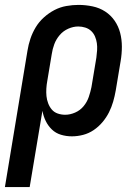

<svg xmlns="http://www.w3.org/2000/svg" viewBox="-51 -548 571 783"><path d="M-31 215 61 -341Q65 -366 73 -390Q81 -414 94.5 -436.5Q108 -459 128 -477Q148 -495 171 -507Q194 -519 219.5 -523.5Q245 -528 269 -528Q298 -528 326.5 -522Q355 -516 378 -501Q401 -486 416.5 -463.5Q432 -441 439 -414Q446 -387 446 -357.5Q446 -328 441 -299L421 -179Q417 -156 410.5 -133.5Q404 -111 393.5 -90Q383 -69 367 -50Q351 -31 331 -17.5Q311 -4 288 2Q265 8 242 8Q219 8 197.5 1.5Q176 -5 160.5 -20Q145 -35 135.5 -54.5Q126 -74 122 -96L70 215ZM215 -80Q235 -80 255.5 -89Q276 -98 290 -115Q304 -132 311 -152.5Q318 -173 322 -193L342 -313Q344 -328 345 -343Q346 -358 344 -372Q342 -386 336.5 -399Q331 -412 321 -421.5Q311 -431 297 -435.5Q283 -440 268 -440Q268 -440 268 -440Q268 -440 268 -440Q248 -440 227.5 -431Q207 -422 192.5 -405Q178 -388 170.5 -368Q163 -348 160 -327L142 -219Q139 -203 138 -187Q137 -171 138.5 -156Q140 -141 145.5 -126.5Q151 -112 160.5 -101Q170 -90 184.5 -85Q199 -80 215 -80Z"/></svg>

Font: Iosevka SS04 Semibold Oblique
Style: Regular
Weight: 600
Italic angle: -9°
Monospace: yes
Designer: Belleve Invis
Foundry: Belleve Invis
Version: Version 19.0.0; ttfautohint (v1.8.4)